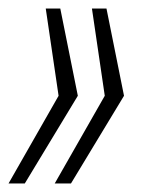

<svg xmlns="http://www.w3.org/2000/svg" viewBox="-28 -530 349 449"><path d="M100 -101 217 -306 187 -510H221L262 -306L138 -101ZM-8 -101 109 -306 79 -510H113L154 -306L30 -101Z"/></svg>

Font: Saira Condensed ExtraLight
Style: Italic
Weight: 250
Width: 3
Italic angle: -12°
Designer: Hector Gatti with collaboration of the Omnibus-Type team
Foundry: Omnibus-Type
Version: Version 1.101